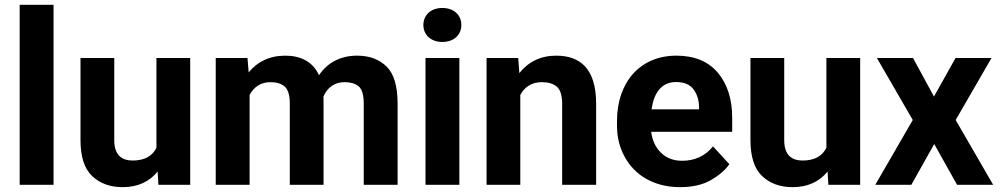

<svg xmlns="http://www.w3.org/2000/svg" viewBox="-20 -770 4165 800"><path d="M62 -750V0H203.1V-750Z M772.5 0V-528.3H631.8V-154.3C615.7 -121.6 585 -101.1 532.7 -101.1C487.8 -101.1 456.1 -123.5 456.1 -186V-528.3H315.4V-187C315.4 -117.2 331.5 -66.9 364.3 -36.1C397 -5.4 439 9.8 491.2 9.8C555.7 9.8 603.5 -14.2 636.7 -55.2L640.1 0Z M1107.4 -427.7C1132.3 -427.7 1152.3 -421.4 1166.5 -409.2C1180.7 -397 1187.5 -372.6 1187.5 -336.9V0H1328.1V-352.5C1328.1 -357.9 1328.1 -362.8 1327.6 -367.7C1343.3 -404.3 1373 -427.7 1416.5 -427.7C1440.9 -427.7 1460.4 -421.9 1474.6 -410.2C1488.8 -397.9 1495.6 -374 1495.6 -337.4V0H1636.7V-337.4C1636.7 -410.6 1621.6 -462.4 1590.8 -492.7C1560.1 -522.9 1519 -538.1 1467.8 -538.1C1396 -538.1 1342.8 -506.8 1309.1 -456.5C1283.2 -513.7 1232.4 -538.1 1168.5 -538.1C1102.1 -538.1 1050.8 -511.7 1016.1 -468.3L1011.2 -528.3H878.9V0H1020V-374.5C1037.6 -407.2 1065.9 -427.7 1107.4 -427.7Z M1744.1 -666C1744.1 -625 1774.9 -595.2 1823.2 -595.2C1871.6 -595.2 1902.3 -625 1902.3 -666C1902.3 -707 1871.6 -736.8 1823.2 -736.8C1774.9 -736.8 1744.1 -707 1744.1 -666ZM1752.9 -528.3V0H1894V-528.3Z M2237.8 -427.7C2264.6 -427.7 2285.6 -421.4 2300.3 -408.7C2314.9 -396 2322.3 -372.1 2322.3 -337.4V0H2463.9V-336.9C2463.9 -485.8 2396.5 -538.1 2296.9 -538.1C2232.9 -538.1 2180.7 -512.2 2144 -465.3L2139.2 -528.3H2007.3V0H2147.9V-374.5C2165.5 -407.2 2195.3 -427.7 2237.8 -427.7Z M2814 9.8C2865.2 9.8 2908.2 0 2942.9 -20C2977.1 -40 3002.4 -62 3019 -85.9L2950.7 -160.2C2918.9 -119.6 2873.5 -100.1 2822.8 -100.1C2786.1 -100.1 2756.3 -111.3 2733.9 -133.8C2711.4 -155.8 2697.8 -185.1 2693.4 -220.7H3030.8V-279.3C3030.8 -356.9 3010.7 -419.9 2970.7 -467.3C2930.7 -514.6 2873 -538.1 2798.3 -538.1C2645.5 -538.1 2550.8 -425.8 2550.8 -265.6V-246.1C2550.8 -198.7 2561.5 -155.8 2582.5 -117.2C2624.5 -39.6 2704.6 9.8 2814 9.8ZM2796.9 -428.2C2829.6 -428.2 2853.5 -418.5 2869.1 -398.4C2884.3 -378.4 2892.1 -354 2892.6 -325.2V-314.5H2694.8C2704.6 -382.8 2735.8 -428.2 2796.9 -428.2Z M3564 0V-528.3H3423.3V-154.3C3407.2 -121.6 3376.5 -101.1 3324.2 -101.1C3279.3 -101.1 3247.6 -123.5 3247.6 -186V-528.3H3106.9V-187C3106.9 -117.2 3123 -66.9 3155.8 -36.1C3188.5 -5.4 3230.5 9.8 3282.7 9.8C3347.2 9.8 3395 -14.2 3428.2 -55.2L3431.6 0Z M3633.8 -528.3 3783.2 -270 3627 0H3777.3L3872.6 -169.9L3967.8 0H4118.2L3961.9 -270L4111.3 -528.3H3961.4L3871.6 -367.7L3784.2 -528.3Z"/></svg>

Font: Vazirmatn
Style: Bold
Weight: 700
Designer: Saber Rastikerdar
Foundry: Saber Rastikerdar
Version: Version 33.003